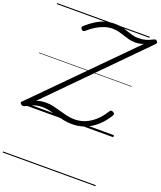

<svg xmlns="http://www.w3.org/2000/svg" viewBox="-249 -1150 1498 1787"><g transform="rotate(20 500.0 -256.5)"><path d="M514 17Q472 17 431 8.5Q390 0 351 -11Q312 -22 275.5 -30.5Q239 -39 204 -39Q175 -39 149 -33.5Q123 -28 98.5 -17.5Q74 -7 47 9Q37 14 25.5 14Q14 14 7 4Q0 -6 3 -14Q6 -22 16 -32L889 -914Q870 -907 850.5 -903Q831 -899 807 -899Q772 -899 743 -906.5Q714 -914 687 -923.5Q660 -933 631 -940.5Q602 -948 568 -948Q529 -948 489 -935Q449 -922 410 -898.5Q371 -875 334 -841Q325 -833 316.5 -833Q308 -833 299 -843Q290 -852 290.5 -860Q291 -868 300 -877Q345 -917 388.5 -944Q432 -971 477 -984.5Q522 -998 571 -998Q611 -998 642.5 -990.5Q674 -983 702 -973Q730 -963 758.5 -955Q787 -947 819 -947Q860 -947 891.5 -955.5Q923 -964 958 -983Q968 -988 976.5 -989Q985 -990 992 -981Q1002 -972 1000 -964Q998 -956 987 -945L128 -74Q149 -81 172 -85Q195 -89 222 -89Q260 -89 297 -80.5Q334 -72 370.5 -61Q407 -50 444.5 -41.5Q482 -33 521 -33Q576 -33 626 -53.5Q676 -74 720.5 -114.5Q765 -155 801 -214Q807 -224 815 -226Q823 -228 834 -222Q848 -215 850.5 -207Q853 -199 846 -189Q804 -120 752.5 -74.5Q701 -29 641.5 -6Q582 17 514 17ZM0 475H918V485H0ZM0 -20H918V0H0ZM0 -505H918V-500H0ZM0 -995H918V-985H0Z"/></g></svg>

Font: Playwrite SK Guides
Style: Regular
Weight: 400
Designer: Veronika Burian, José Scaglione
Foundry: TypeTogether
Version: Version 1.003